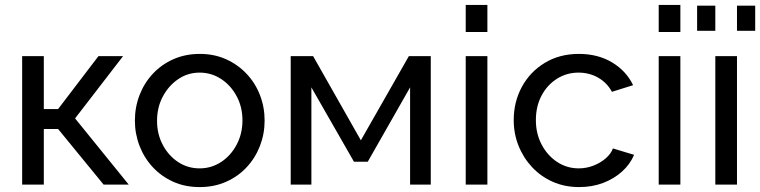

<svg xmlns="http://www.w3.org/2000/svg" viewBox="-20 -750 3088 780"><path d="M70 0V-522H158V-307H216L380 -522H480L285 -269L503 0H401L216 -226H158V0Z M528 -260Q528 -315 547 -364Q566 -413 601 -450.5Q636 -488 684.5 -509.5Q733 -531 792 -531Q850 -531 898 -509.5Q946 -488 981.5 -450.5Q1017 -413 1036 -364Q1055 -315 1055 -260Q1055 -206 1036 -157Q1017 -108 982 -70.5Q947 -33 898.5 -11.5Q850 10 791 10Q732 10 684 -11.5Q636 -33 601 -70.5Q566 -108 547 -157Q528 -206 528 -260ZM791 -66Q839 -66 878.5 -92Q918 -118 941.5 -162.5Q965 -207 965 -261Q965 -315 941.5 -359Q918 -403 878.5 -429Q839 -455 791 -455Q743 -455 704 -428.5Q665 -402 641.5 -358Q618 -314 618 -259Q618 -205 641.5 -161Q665 -117 704 -91.5Q743 -66 791 -66Z M1161 0V-522H1252L1446 -180L1641 -522H1730V0H1646V-395L1474 -93H1418L1245 -395V0Z M1872 0V-522H1960V0ZM1872 -730H1960V-620H1872Z M2067 -262Q2067 -336 2100 -397Q2133 -458 2193 -494.5Q2253 -531 2332 -531Q2409 -531 2466.5 -496.5Q2524 -462 2552 -404L2466 -377Q2446 -414 2410 -434.5Q2374 -455 2330 -455Q2282 -455 2242.5 -430Q2203 -405 2180 -361.5Q2157 -318 2157 -262Q2157 -207 2180.5 -162.5Q2204 -118 2243.5 -92Q2283 -66 2331 -66Q2362 -66 2390.5 -77Q2419 -88 2440.5 -106.5Q2462 -125 2470 -147L2556 -121Q2540 -83 2507.5 -53.5Q2475 -24 2430.5 -7Q2386 10 2333 10Q2274 10 2225.5 -11.5Q2177 -33 2141.5 -71Q2106 -109 2086.5 -158Q2067 -207 2067 -262Z M2656 0V-522H2744V0ZM2656 -730H2744V-620H2656Z M2886 0V-522H2974V0ZM2812 -625V-727H2886V-625ZM2974 -727H3048V-625H2974Z"/></svg>

Font: YasnoRaleway Medium
Style: Regular
Weight: 500
Designer: Matt McInerney, Pablo Impallari, Rodrigo Fuenzalida
Foundry: Matt McInerney, Pablo Impallari, Rodrigo Fuenzalida
Version: Version 4.026